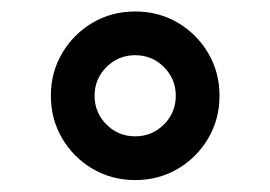

<svg xmlns="http://www.w3.org/2000/svg" viewBox="-20 -397 462 328"><path d="M66.9 -233.4Q66.9 -273.4 86.2 -306.2Q105.5 -338.9 138.2 -358.2Q170.9 -377.4 210.9 -377.4Q251 -377.4 283.7 -358.2Q316.4 -338.9 335.7 -306.2Q355 -273.4 355 -233.4Q355 -193.4 335.7 -160.6Q316.4 -127.9 283.7 -108.6Q251 -89.4 210.9 -89.4Q170.9 -89.4 138.2 -108.6Q105.5 -127.9 86.2 -160.6Q66.9 -193.4 66.9 -233.4ZM141.6 -233.4Q141.6 -204.6 161.9 -184.3Q182.1 -164.1 210.9 -164.1Q239.7 -164.1 260 -184.3Q280.3 -204.6 280.3 -233.4Q280.3 -262.2 260 -282.5Q239.7 -302.7 210.9 -302.7Q182.1 -302.7 161.9 -282.5Q141.6 -262.2 141.6 -233.4Z"/></svg>

Font: Vazirmatn UI NL
Style: Regular
Weight: 400
Designer: Saber Rastikerdar
Foundry: Saber Rastikerdar
Version: Version 33.003